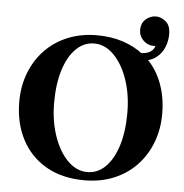

<svg xmlns="http://www.w3.org/2000/svg" viewBox="-55 -846 870 910"><g transform="rotate(5 380.0 -391.5)"><path d="M40 -335Q40 -409 64.5 -472Q89 -535 133.5 -581.5Q178 -628 241 -654Q304 -680 380 -680Q448 -680 504 -661.5Q560 -643 603 -609L586 -614Q619 -614 635 -623Q651 -632 657.5 -647Q664 -662 668 -680L694 -657Q684 -655 674.5 -654Q665 -653 651 -653Q623 -653 602 -673.5Q581 -694 581 -723Q581 -755 602 -774Q623 -793 651 -793Q675 -793 697 -775Q719 -757 720 -719Q721 -686 708.5 -654Q696 -622 668 -601Q640 -580 593 -579L626 -589Q672 -543 696 -478Q720 -413 720 -335Q720 -261 695.5 -198Q671 -135 626.5 -88.5Q582 -42 519.5 -16Q457 10 380 10Q273 10 197 -34Q121 -78 80.5 -156Q40 -234 40 -335ZM205 -345Q205 -258 229.5 -186.5Q254 -115 296 -72.5Q338 -30 390 -30Q439 -30 476 -66.5Q513 -103 534 -169.5Q555 -236 555 -325Q555 -412 530.5 -483.5Q506 -555 464 -597.5Q422 -640 370 -640Q322 -640 284.5 -603.5Q247 -567 226 -500.5Q205 -434 205 -345Z"/></g></svg>

Font: Brygada 1918
Style: Regular
Weight: 400
Designer: Mateusz Machalski | Borys Kosmynka | Przemek Hoffer
Foundry: NIEPODLEGLA 2018
Version: Version 3.006